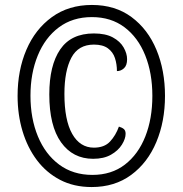

<svg xmlns="http://www.w3.org/2000/svg" viewBox="-20 -745 738 775"><path d="M350 10Q278 10 222.5 -19Q167 -48 129 -98.5Q91 -149 71 -215.5Q51 -282 51 -358Q51 -461 86.5 -544Q122 -627 189.5 -676Q257 -725 351 -725Q445 -725 511 -676Q577 -627 611.5 -544Q646 -461 646 -358Q646 -255 611 -171.5Q576 -88 509.5 -39Q443 10 350 10ZM353 -39Q430 -39 484 -80.5Q538 -122 566.5 -194Q595 -266 595 -358Q595 -450 566 -522Q537 -594 482.5 -635Q428 -676 351 -676Q273 -676 217.5 -634.5Q162 -593 132.5 -521Q103 -449 103 -359Q103 -267 133 -194.5Q163 -122 219 -80.5Q275 -39 353 -39ZM356 -104Q274 -104 226.5 -170.5Q179 -237 179 -364Q179 -481 223 -545.5Q267 -610 359 -610Q406 -610 435.5 -594Q465 -578 479 -553.5Q493 -529 493 -506Q493 -481 480.5 -469.5Q468 -458 452 -458Q452 -486 444 -510.5Q436 -535 415.5 -550Q395 -565 359 -565Q296 -565 268 -512Q240 -459 240 -366Q240 -260 271.5 -204.5Q303 -149 359 -149Q401 -149 424 -173.5Q447 -198 460 -234Q473 -230 480 -224Q487 -218 487 -205Q487 -185 472 -161Q457 -137 428 -120.5Q399 -104 356 -104Z"/></svg>

Font: Noto Serif Ethiopic ExtraCondensed ExtraBold
Style: Regular
Weight: 800
Width: 2
Designer: Monotype Design Team
Foundry: Monotype Imaging Inc.
Version: Version 2.102; ttfautohint (v1.8.4.7-5d5b)